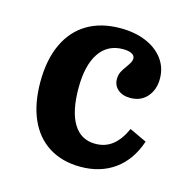

<svg xmlns="http://www.w3.org/2000/svg" viewBox="-74 -501 578 585"><g transform="rotate(15 215.0 -208.0)"><path d="M43.3 -207.2Q43.3 -277 66.4 -326.6Q89.4 -376.2 132.9 -402.3Q176.4 -428.3 237.9 -428.3Q283.4 -428.3 318.6 -413.4Q353.8 -398.4 373.3 -371.7Q392.8 -345 392.8 -310.2Q392.8 -275.8 373.1 -253.2Q353.5 -230.6 320 -230.6Q295.8 -230.6 281.1 -243.2Q266.3 -255.9 266.3 -276Q266.3 -288.6 271.2 -298.6Q276.1 -308.5 285.1 -320.3Q291.8 -329.9 295.3 -336.2Q298.7 -342.5 298.7 -349.1Q298.7 -358.3 288.7 -363.5Q278.7 -368.7 261.5 -368.7Q212.8 -368.7 186.6 -329.8Q160.5 -290.9 160.5 -219.3Q160.5 -145.8 184.2 -107Q207.9 -68.1 253.5 -68.1Q284.6 -68.1 307.1 -85.7Q329.7 -103.3 346.1 -139.5L400.2 -114.2Q379.9 -53.2 335.3 -20.9Q290.7 11.3 227.7 11.3Q170.5 11.3 128.7 -14.7Q86.9 -40.8 65.1 -89.9Q43.3 -139.1 43.3 -207.2Z"/></g></svg>

Font: Playfair Micro SmCond SmLight
Style: Regular
Weight: 360
Width: 4
Designer: Claus Eggers Sørensen
Foundry: Claus Eggers Sørensen
Version: Version 2.100;Glyphs 3.2 (3219)